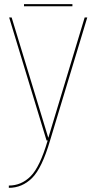

<svg xmlns="http://www.w3.org/2000/svg" viewBox="-20 -676 472 924"><path d="M204 0H221L400 -592H387.5L213 -14H212L36 -592H24ZM22.5 228Q86.5 228 134.2 180.8Q182 133.5 221 0H209.5Q172 128 127.2 172.5Q82.5 217 22.5 217ZM95.5 -646H328.5V-656H95.5Z"/></svg>

Font: Anybody Thin Thin
Style: Regular
Weight: 250
Version: Version 1.113;gftools[0.9.25]